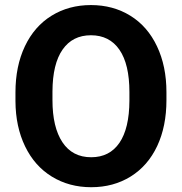

<svg xmlns="http://www.w3.org/2000/svg" viewBox="-20 -741 730 770"><path d="M647.5 -339.4Q647.5 -234.4 610.4 -155.3Q573.2 -76.2 504.2 -33.2Q435.1 9.8 345.7 9.8Q257.3 9.8 188 -32.7Q118.7 -75.2 80.6 -154.1Q42.5 -232.9 42 -335.4V-370.6Q42 -475.6 79.8 -555.4Q117.7 -635.3 186.8 -678Q255.9 -720.7 344.7 -720.7Q433.6 -720.7 502.7 -678Q571.8 -635.3 609.6 -555.4Q647.5 -475.6 647.5 -371.1ZM499 -371.6Q499 -483.4 459 -541.5Q418.9 -599.6 344.7 -599.6Q271 -599.6 231 -542.2Q190.9 -484.9 190.4 -374V-339.4Q190.4 -230.5 230.5 -170.4Q270.5 -110.4 345.7 -110.4Q419.4 -110.4 459 -168.2Q498.5 -226.1 499 -336.9Z"/></svg>

Font: Vazir FD-UI
Style: Bold-FD-UI
Weight: 700
Designer: Saber Rastikerdar
Foundry: Saber Rastikerdar
Version: Version 30.0.0